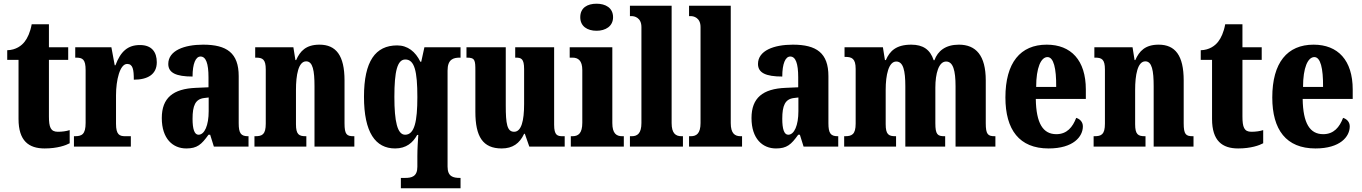

<svg xmlns="http://www.w3.org/2000/svg" viewBox="-20 -791 7350 1036"><path d="M221 10C290 10 336 -7 356 -18V-89C338 -83 315 -80 292 -80C253 -80 244 -105 244 -163V-468H348V-536H244V-660H151C143 -616 128 -585 113 -566C97 -545 66 -521 19 -520V-468H80V-149C80 -31 135 10 221 10Z M379 0H686V-56H656C625 -56 606 -64 606 -123V-277C606 -359 627 -446 666 -446C697 -446 702 -416 702 -361C776 -361 826 -389 826 -455C826 -509 800 -548 735 -548C670 -548 631 -514 603 -439H599L581 -536H386V-480H390C426 -480 442 -471 442 -412V-128C442 -65 421 -56 383 -56H379Z M985 10C1044 10 1067 -11 1105 -64H1114L1134 0H1321V-56H1318C1280 -56 1268 -72 1268 -126V-380C1268 -505 1204 -550 1076 -550C974 -550 888 -518 888 -446C888 -398 930 -378 1019 -378C1019 -448 1036 -486 1062 -486C1091 -486 1105 -449 1105 -374V-320L1037 -317C914 -312 853 -263 853 -154C853 -42 913 10 985 10ZM1051 -64C1029 -64 1019 -95 1019 -150C1019 -221 1034 -256 1081 -262L1106 -265V-191C1106 -115 1084 -64 1051 -64Z M1353 0H1633V-56H1630C1593 -56 1577 -65 1577 -121V-306C1577 -386 1590 -460 1632 -460C1668 -460 1677 -410 1677 -325V0H1892V-56H1888C1851 -56 1839 -65 1839 -126V-357C1839 -492 1793 -550 1704 -550C1631 -550 1599 -515 1578 -467H1574L1563 -536H1357V-480H1361C1397 -480 1414 -471 1414 -416V-124C1414 -65 1395 -56 1357 -56H1353Z M2143 225H2465V169H2462C2425 169 2395 162 2395 108V-410C2395 -471 2426 -480 2461 -480H2465V-536H2270L2253 -458H2248C2222 -512 2180 -546 2123 -546C2006 -546 1944 -461 1944 -269C1944 -76 2006 10 2112 10C2172 10 2208 -21 2231 -63H2237C2235 -34 2232 13 2232 51V109C2232 162 2201 169 2166 169H2143ZM2166 -64C2124 -64 2108 -136 2108 -268C2108 -407 2124 -470 2167 -470C2217 -470 2232 -406 2232 -267C2232 -137 2217 -64 2166 -64Z M2687 10C2746 10 2784 -17 2808 -69H2812L2836 0H3027V-56H3017C2988 -56 2970 -60 2970 -118V-536H2760V-480H2763C2792 -480 2808 -475 2808 -418V-230C2808 -138 2793 -80 2754 -80C2716 -80 2709 -123 2709 -222V-536H2497V-480H2500C2543 -480 2545 -466 2545 -409V-188C2545 -54 2585 10 2687 10Z M3199 -625C3247 -625 3288 -649 3288 -698C3288 -749 3247 -771 3199 -771C3149 -771 3111 -749 3111 -698C3111 -649 3149 -625 3199 -625ZM3060 0H3346V-56H3337C3306 -56 3284 -71 3284 -127V-536H3054V-480H3069C3099 -480 3122 -465 3122 -413V-129C3122 -72 3101 -56 3069 -56H3060Z M3379 0H3665V-56H3657C3626 -56 3604 -71 3604 -127V-760H3379V-704H3389C3402 -704 3441 -697 3441 -645V-127C3441 -71 3419 -56 3389 -56H3379Z M3698 0H3984V-56H3976C3945 -56 3923 -71 3923 -127V-760H3698V-704H3708C3721 -704 3760 -697 3760 -645V-127C3760 -71 3738 -56 3708 -56H3698Z M4167 10C4226 10 4249 -11 4287 -64H4296L4316 0H4503V-56H4500C4462 -56 4450 -72 4450 -126V-380C4450 -505 4386 -550 4258 -550C4156 -550 4070 -518 4070 -446C4070 -398 4112 -378 4201 -378C4201 -448 4218 -486 4244 -486C4273 -486 4287 -449 4287 -374V-320L4219 -317C4096 -312 4035 -263 4035 -154C4035 -42 4095 10 4167 10ZM4233 -64C4211 -64 4201 -95 4201 -150C4201 -221 4216 -256 4263 -262L4288 -265V-191C4288 -115 4266 -64 4233 -64Z M4535 0H4815V-56H4812C4775 -56 4759 -65 4759 -121V-306C4759 -387 4775 -459 4816 -459C4854 -459 4865 -410 4865 -325V0H5080V-56H5076C5039 -56 5027 -65 5027 -126V-318C5027 -394 5045 -459 5085 -459C5123 -459 5136 -410 5136 -325V0H5351V-56H5348C5311 -56 5299 -65 5299 -126V-357C5299 -492 5246 -550 5154 -550C5082 -550 5040 -516 5022 -466H5018C4999 -524 4960 -550 4897 -550C4816 -550 4781 -516 4760 -467H4755L4744 -536H4537V-484H4540C4577 -484 4597 -475 4597 -419V-124C4597 -65 4576 -56 4539 -56H4535Z M5638 10C5772 10 5823 -54 5823 -109C5823 -133 5807 -149 5787 -155C5768 -105 5737 -67 5680 -67C5608 -67 5571 -125 5569 -257H5839V-308C5839 -466 5759 -550 5628 -550C5486 -550 5405 -453 5405 -265C5405 -91 5480 10 5638 10ZM5679 -322H5571C5571 -426 5597 -483 5632 -483C5665 -483 5680 -423 5679 -322Z M5881 0H6161V-56H6158C6121 -56 6105 -65 6105 -121V-306C6105 -386 6118 -460 6160 -460C6196 -460 6205 -410 6205 -325V0H6420V-56H6416C6379 -56 6367 -65 6367 -126V-357C6367 -492 6321 -550 6232 -550C6159 -550 6127 -515 6106 -467H6102L6091 -536H5885V-480H5889C5925 -480 5942 -471 5942 -416V-124C5942 -65 5923 -56 5885 -56H5881Z M6661 10C6730 10 6776 -7 6796 -18V-89C6778 -83 6755 -80 6732 -80C6693 -80 6684 -105 6684 -163V-468H6788V-536H6684V-660H6591C6583 -616 6568 -585 6553 -566C6537 -545 6506 -521 6459 -520V-468H6520V-149C6520 -31 6575 10 6661 10Z M7078 10C7212 10 7263 -54 7263 -109C7263 -133 7247 -149 7227 -155C7208 -105 7177 -67 7120 -67C7048 -67 7011 -125 7009 -257H7279V-308C7279 -466 7199 -550 7068 -550C6926 -550 6845 -453 6845 -265C6845 -91 6920 10 7078 10ZM7119 -322H7011C7011 -426 7037 -483 7072 -483C7105 -483 7120 -423 7119 -322Z"/></svg>

Font: Noto Serif Devanagari ExtraCondensed Black
Style: Regular
Weight: 900
Width: 2
Designer: Universal Thirst, Indian Type Foundry and the Monotype Design Team
Foundry: Monotype Imaging Inc.
Version: Version 2.004